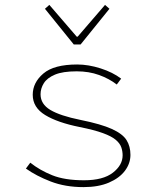

<svg xmlns="http://www.w3.org/2000/svg" viewBox="-20 -754 640 786"><path d="M322 12Q247 12 187.5 -11Q128 -34 86 -64L104 -88Q143 -57 194 -36.5Q245 -16 324 -16Q402 -16 442 -47Q482 -78 482 -118Q482 -135 476.5 -151Q471 -167 454 -181.5Q437 -196 401.5 -209Q366 -222 306 -234Q216 -252 165 -283Q114 -314 114 -366Q114 -416 157.5 -453Q201 -490 296 -490Q342 -490 392 -474Q442 -458 476 -432L458 -408Q427 -432 385.5 -447Q344 -462 294 -462Q237 -462 205 -448.5Q173 -435 159.5 -413.5Q146 -392 146 -368Q146 -328 186 -304Q226 -280 310 -263Q394 -246 438 -226Q482 -206 498 -180.5Q514 -155 514 -120Q514 -85 491.5 -55Q469 -25 426 -6.5Q383 12 322 12ZM282 -572 164 -718 182 -734 294 -604H298L410 -734L428 -718L310 -572Z"/></svg>

Font: Source Code Pro ExtraLight
Style: Regular
Weight: 200
Monospace: yes
Designer: Paul D. Hunt, Teo Tuominen
Foundry: Adobe
Version: Version 1.026;hotconv 1.1.0;makeotfexe 2.6.0